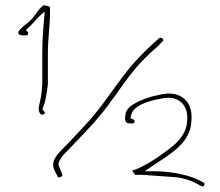

<svg xmlns="http://www.w3.org/2000/svg" viewBox="-20 -736 829 722"><path d="M56 -626C42 -612 50 -603 65 -603H78C83 -603 86 -606 86 -611C86 -613 86 -614 85 -615L77 -623L85 -630C99 -642 112 -659 127 -674L148 -693L146 -666C142 -624 139 -581 139 -535V-417C138 -411 138 -403 137 -394C135 -371 130 -353 126 -335V-334C123 -325 129 -298 144 -306C156 -311 141 -321 140 -325V-328C152 -354 155 -383 160 -418V-535C160 -589 168 -641 168 -689V-706C168 -710 166 -712 157 -714C145 -717 143 -716 142 -715C137 -710 129 -704 125 -698C113 -680 96 -657 75 -643C69 -639 63 -633 56 -626ZM186 -93 196 -74V-73C199 -63 218 -72 214 -80L207 -98C203 -108 198 -116 201 -124V-125C210 -150 233 -167 250 -186C315 -255 349 -286 412 -375C472 -460 503 -502 576 -564L591 -581H593C593 -581 594 -582 594 -586C594 -590 589 -594 584 -594C583 -594 578 -593 577 -591L560 -576C488 -510 458 -472 394 -383C333 -296 297 -262 233 -194C203 -162 165 -134 186 -93ZM451 -300C448 -277 455 -273 467 -272H477C481 -271 486 -274 486 -278V-279C487 -286 479 -288 471 -291L472 -298C477 -341 544 -358 591 -366C653 -379 688 -338 684 -287C684 -238 653 -204 619 -178C592 -158 556 -131 524 -115C504 -105 497 -100 477 -95C478 -92 484 -83 489 -78C499 -79 511 -79 524 -78C564 -75 598 -73 636 -70C675 -67 707 -53 728 -41L739 -35C747 -31 753 -47 746 -49L735 -55C698 -76 629 -92 559 -92H524L550 -110C618 -155 700 -199 700 -286V-287C704 -340 676 -380 623 -384C596 -386 576 -378 547 -372C520 -364 485 -349 468 -334C458 -325 452 -315 451 -300Z"/></svg>

Font: Stray Cat
Style: ExLtExt
Weight: 200
Version: Version 1.0